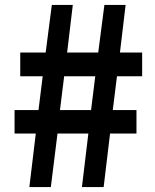

<svg xmlns="http://www.w3.org/2000/svg" viewBox="-20 -758 629 778"><path d="M99 0H186L213 -217H338L312 0H400L426 -217H533V-312H437L454 -449H556V-545H466L489 -738H403L378 -545H252L275 -738H190L165 -545H62V-449H153L136 -312H39V-217H125ZM223 -312 240 -449H366L349 -312Z"/></svg>

Font: Source Han Sans JP
Style: Bold
Weight: 700
Designer: Ryoko NISHIZUKA 西塚涼子 (kana, bopomofo & ideographs); Paul D. Hunt (Latin, Greek & Cyrillic); Sandoll Communications 산돌커뮤니
Foundry: Adobe
Version: Version 2.002;hotconv 1.0.116;makeotfexe 2.5.65601